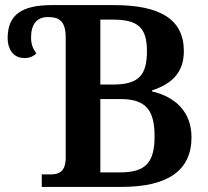

<svg xmlns="http://www.w3.org/2000/svg" viewBox="-20 -734 818 754"><path d="M144 0H457C640 0 732 -65 732 -195C732 -295 668 -354 577 -375V-379C650 -403 702 -445 702 -533C702 -657 611 -714 427 -714H184C64 -714 10 -675 10 -584C10 -545 29 -506 76 -506C97 -506 111 -513 123 -524C109 -543 102 -560 102 -587C102 -638 124 -667 168 -667C214 -667 238 -650 238 -586V-116C238 -57 210 -49 175 -49H144ZM424 -402H374V-657H422C521 -657 557 -627 557 -533C557 -440 526 -402 424 -402ZM452 -57H374V-345H454C556 -345 587 -298 587 -198C587 -94 550 -57 452 -57Z"/></svg>

Font: Noto Serif SemiBold
Style: Regular
Weight: 600
Designer: Monotype Design Team
Foundry: Monotype Imaging Inc.
Version: Version 2.013